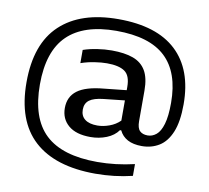

<svg xmlns="http://www.w3.org/2000/svg" viewBox="-100 -861 1309 1203"><g transform="rotate(10 555.0 -259.5)"><path d="M581.5 230Q325 229.5 191.8 107.5Q58.5 -14.5 58.5 -260Q58.5 -504.5 188.5 -626.8Q318.5 -749 558.5 -749Q802.5 -749 927.2 -632Q1052 -515 1052 -294Q1052 -183.5 1024.5 -117Q997 -50.5 948.8 -20.8Q900.5 9 838.5 9Q784 9 748.2 -10.2Q712.5 -29.5 695.5 -65.5H687.5Q661.5 -29 614 -10Q566.5 9 512 9Q420.5 9 371.8 -32.2Q323 -73.5 323 -142.5Q323 -214.5 375.8 -254.2Q428.5 -294 544.5 -304.5L685.5 -319.5V-340Q685.5 -412.5 648.2 -438.2Q611 -464 535 -464Q500 -464 456 -457.2Q412 -450.5 370 -436V-520Q411 -534 458.8 -541.2Q506.5 -548.5 551 -548.5Q632.5 -548.5 686.8 -528.8Q741 -509 768.2 -462.8Q795.5 -416.5 795.5 -336.5V-142.5Q795.5 -98 813.2 -80.5Q831 -63 863.5 -63Q893.5 -63 918.5 -83.8Q943.5 -104.5 958.2 -154Q973 -203.5 973 -289Q973 -482.5 871.5 -578.5Q770 -674.5 558.5 -674.5Q351 -674.5 247.2 -573.2Q143.5 -472 143.5 -261Q143.5 -46.5 250.5 54.5Q357.5 155.5 581.5 155.5Q698 155.5 817 127.5V202.5Q703.5 230 581.5 230ZM435.5 -152Q435.5 -112 463 -90.8Q490.5 -69.5 542 -69.5Q578.5 -69.5 618 -83.8Q657.5 -98 685.5 -126V-254.5L552 -240Q491 -233.5 463.2 -212.8Q435.5 -192 435.5 -152Z"/></g></svg>

Font: Encode Sans Exp Md
Style: Regular
Weight: 500
Width: 7
Designer: Multiple Designers
Foundry: Impallari Type
Version: Version 3.002; ttfautohint (v1.8.3) -l 8 -r 50 -G 200 -x 14 